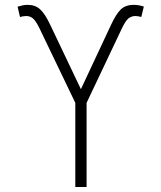

<svg xmlns="http://www.w3.org/2000/svg" viewBox="-20 -753 650 773"><path d="M283.2 0V-338.9L138.7 -639.6Q124 -669.4 112.5 -679Q101.1 -688.5 85.4 -688.5Q79.1 -688.5 72.5 -687.3Q65.9 -686 60.5 -684.6L50.8 -726.1Q61.5 -729.5 70.8 -731.4Q80.1 -733.4 90.3 -733.4Q120.6 -733.9 140.9 -716.1Q161.1 -698.2 182.6 -652.3L305.7 -394L427.2 -653.3Q446.8 -695.8 465.8 -714.6Q484.9 -733.4 518.1 -733.4Q529.3 -733.4 538.8 -731.7Q548.3 -730 559.1 -726.6L548.8 -684.6Q543.5 -686 537.4 -687.3Q531.2 -688.5 525.4 -688.5Q509.3 -688.5 497.3 -679Q485.4 -669.4 471.2 -639.6L328.6 -338.9V0Z"/></svg>

Font: Inter 18pt ExtraLight
Style: Regular
Weight: 250
Designer: Rasmus Andersson
Foundry: rsms
Version: Version 4.001;git-66647c0bb